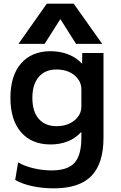

<svg xmlns="http://www.w3.org/2000/svg" viewBox="-20 -810 660 1050"><path d="M274 220Q212 220 156.5 208Q101 196 63 174L79 78Q115 99 164.5 110.5Q214 122 262 122Q350 122 387.5 80.5Q425 39 425 -57V-87H423Q393 -54 350.5 -37Q308 -20 257 -20Q153 -20 95 -87Q37 -154 37 -275Q37 -396 95 -463Q153 -530 257 -530Q309 -530 353.5 -512.5Q398 -495 427 -463H429L430 -520H546V-57Q546 84 480 152Q414 220 274 220ZM289 -120Q329 -120 359 -134Q389 -148 407 -172Q425 -196 425 -228V-322Q425 -353 407 -377.5Q389 -402 359 -416Q329 -430 289 -430Q227 -430 192 -389.5Q157 -349 157 -275Q157 -200 192 -160Q227 -120 289 -120ZM81 -570 236 -790H383L539 -570H396L311 -704H309L224 -570Z"/></svg>

Font: M PLUS 1 SemiBold
Style: Regular
Weight: 600
Designer: Coji Morishita
Foundry: UNDERFOREST DESIGN
Version: Version 1.001